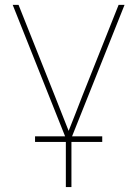

<svg xmlns="http://www.w3.org/2000/svg" viewBox="-20 -549 553 773"><path d="M246.6 11.2 31.2 -529.3H54.7L200.2 -164.1Q215.3 -127 229.7 -89.4Q244.1 -51.8 259.3 -14.6H253.4Q268.6 -51.8 283 -89.4Q297.4 -127 312 -164.1L457.5 -529.3H481.4L265.6 11.2ZM245.1 204.1V-3.9H267.6V204.1ZM121.1 22.5V0H391.6V22.5Z"/></svg>

Font: Inter 24pt Thin
Style: Regular
Weight: 250
Designer: Rasmus Andersson
Foundry: rsms
Version: Version 4.001;git-66647c0bb